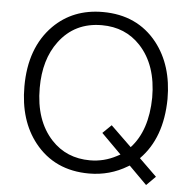

<svg xmlns="http://www.w3.org/2000/svg" viewBox="-54 -786 883 886"><g transform="rotate(5 387.5 -343.0)"><path d="M616 -75 697 4 655 46 572 -37 565 -33Q484 16 388 16Q228 16 136 -100Q56 -201 56 -358Q56 -538 159 -642Q249 -732 387 -732Q547 -732 639 -616Q719 -514 719 -358Q717 -177 616 -75ZM569 -122Q646 -205 648 -358Q648 -509 567 -596Q497 -671 388 -671Q262 -671 190 -574Q127 -490 127 -358Q127 -207 208 -120Q278 -45 387 -45Q452 -45 510 -76L525 -84L433 -176L473 -215Z"/></g></svg>

Font: Almarai Light
Style: Regular
Weight: 300
Designer: Boutros International 2019
Foundry: Created by Boutros International 2019
Version: Version 1.10